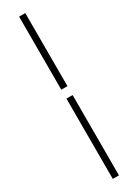

<svg xmlns="http://www.w3.org/2000/svg" viewBox="-276 -871 775 1079"><g transform="rotate(-30 112.0 -331.5)"><path d="M132 -384H92V-858H132ZM132 195H92V-326H132Z"/></g></svg>

Font: Playfair Display SC
Style: Regular
Weight: 400
Designer: Claus Eggers Sørensen
Foundry: Claus Eggers Sørensen
Version: Version 1.200; ttfautohint (v1.6)